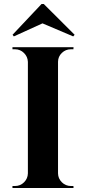

<svg xmlns="http://www.w3.org/2000/svg" viewBox="-20 -935 426 955"><path d="M186.5 -915 42.5 -762.2 48.8 -753.9 191.4 -818.8 344.2 -753.9 351.1 -762.2 197.8 -915ZM345.2 -9.8 345.7 0H42V-9.8H54.7Q81.1 -9.8 99.6 -28.3Q118.2 -46.9 118.7 -72.8V-627.4Q117.7 -653.3 99.1 -671.6Q80.6 -689.9 54.7 -689.9H42V-700.2H345.7L345.2 -689.9H332.5Q306.6 -689.9 287.8 -671.9Q269 -653.8 268.6 -627.9V-72.8Q269 -46.9 287.8 -28.3Q306.6 -9.8 333 -9.8Z"/></svg>

Font: Cinzel Bold
Style: Regular
Weight: 700
Designer: Natanael Gama
Version: Version 1.001;PS 001.001;hotconv 1.0.56;makeotf.lib2.0.21325